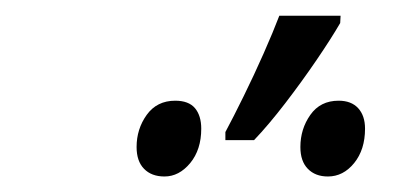

<svg xmlns="http://www.w3.org/2000/svg" viewBox="-20 -858 509 245"><path d="M267.6 -679.2V-689.5Q277.8 -708.5 291 -735.4Q304.2 -762.2 316.4 -789.8Q328.6 -817.4 336.4 -837.9H414.6L414.1 -828.6Q402.8 -809.1 384 -781.5Q365.2 -753.9 344 -726.3Q322.8 -698.7 304.2 -679.2ZM189.9 -632.8Q173.3 -632.8 163.8 -642.6Q154.3 -652.3 154.3 -670.4Q154.3 -693.4 167.2 -711.4Q180.2 -729.5 203.6 -729.5Q220.7 -729.5 228.8 -720Q236.8 -710.4 236.8 -693.8Q236.8 -667 222.7 -649.9Q208.5 -632.8 189.9 -632.8ZM398.4 -632.8Q382.3 -632.8 372.8 -642.6Q363.3 -652.3 363.3 -670.4Q363.3 -693.4 376 -711.4Q388.7 -729.5 412.1 -729.5Q428.2 -729.5 437 -720Q445.8 -710.4 445.8 -693.8Q445.8 -667 431.9 -649.9Q418 -632.8 398.4 -632.8Z"/></svg>

Font: Open Sans SemiCondensed
Style: Italic
Weight: 400
Width: 4
Italic angle: -12°
Designer: Monotype Design Team
Foundry: Monotype Imaging Inc.
Version: Version 3.000